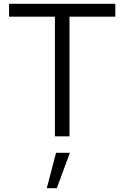

<svg xmlns="http://www.w3.org/2000/svg" viewBox="-20 -720 657 1014"><path d="M270 0V-632H28V-700H589V-632H347V0ZM227 274 276 87H349L280 274Z"/></svg>

Font: Red Hat Text VF
Style: Regular
Weight: 400
Designer: Pentagram, MCKL
Foundry: Pentagram, MCKL
Version: Version 1.023